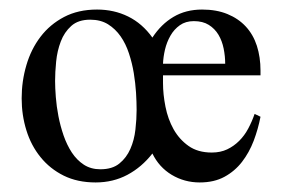

<svg xmlns="http://www.w3.org/2000/svg" viewBox="-20 -367 584 398"><path d="M520 -125Q515.1 -99.6 505.9 -75.2Q496.6 -50.8 481.7 -31.5Q466.8 -12.2 445.3 -0.5Q423.8 11.2 394 11.2Q362.3 11.2 335.9 -4.6Q309.6 -20.5 295.9 -48.8Q273.9 -20.5 244.1 -4.6Q214.4 11.2 178.2 11.2Q140.6 11.2 112.1 -2.9Q83.5 -17.1 64 -41.3Q44.4 -65.4 34.7 -96.9Q24.9 -128.4 24.9 -163.1Q24.9 -198.7 34.7 -231.9Q44.4 -265.1 64 -290.8Q83.5 -316.4 112.8 -331.8Q142.1 -347.2 181.2 -347.2Q216.3 -347.2 245.6 -332.8Q274.9 -318.4 295.9 -289.1Q314 -316.9 339.6 -332Q365.2 -347.2 398.9 -347.2Q428.7 -347.2 451.4 -337.9Q474.1 -328.6 489.5 -312Q504.9 -295.4 512.5 -272Q520 -248.5 520 -220.7V-210.9H317.9V-194.8Q317.9 -171.4 323 -145.8Q328.1 -120.1 339.8 -99.1Q351.6 -78.1 370.8 -64.5Q390.1 -50.8 418.9 -50.8Q437 -50.8 450.9 -57.4Q464.8 -64 475.8 -75Q486.8 -85.9 494.6 -100.6Q502.4 -115.2 507.8 -130.9ZM446.8 -234.9Q446.8 -250.5 443.6 -266.4Q440.4 -282.2 432.9 -294.9Q425.3 -307.6 412.8 -315.4Q400.4 -323.2 381.8 -323.2Q364.7 -323.2 352.8 -314.7Q340.8 -306.2 333.3 -293Q325.7 -279.8 322 -264.2Q318.4 -248.5 317.9 -234.9ZM263.2 -139.2Q263.2 -154.8 262 -174.8Q260.7 -194.8 257.3 -215.6Q253.9 -236.3 247.3 -256.3Q240.7 -276.4 230 -291.7Q219.2 -307.1 203.9 -316.7Q188.5 -326.2 167 -326.2Q142.1 -326.2 127.7 -313.2Q113.3 -300.3 106 -281Q98.6 -261.7 96.4 -239.5Q94.2 -217.3 94.2 -199.2Q94.2 -185.1 95.7 -165.8Q97.2 -146.5 101.1 -126.2Q105 -106 111.8 -86.2Q118.7 -66.4 128.9 -50.8Q139.2 -35.2 153.8 -25.6Q168.5 -16.1 188 -16.1Q212.9 -16.1 227.5 -28.1Q242.2 -40 250.2 -58.3Q258.3 -76.7 260.7 -98.4Q263.2 -120.1 263.2 -139.2Z"/></svg>

Font: Scheherazade Rohingya
Style: Regular
Weight: 400
Designer: SIL International
Foundry: SIL International
Version: Version 2.000 (build 440/429)